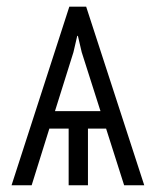

<svg xmlns="http://www.w3.org/2000/svg" viewBox="-20 -548 469 568"><path d="M142.6 -219.2H277.3L221.7 -393.6L210.4 -441.9H208.5L197.3 -393.6ZM240.2 -167.5V0H183.1V-167.5H126L73.7 0H14.2L185.1 -528.3H234.9L406.7 0H347.2L293.9 -167.5Z"/></svg>

Font: RobotoCondensed-Light
Style: Light
Weight: 300
Designer: Google
Version: Version 1.200311; 2013